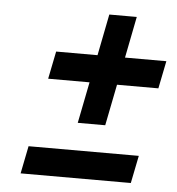

<svg xmlns="http://www.w3.org/2000/svg" viewBox="-44 -564 557 605"><g transform="rotate(5 235.0 -261.5)"><path d="M469.7 -392.1 452.1 -304.7H321.3L295.4 -174.3H208.5L234.4 -304.7H103.5L121.1 -392.1H252L277.8 -522.9H364.7L338.9 -392.1ZM60.5 -87.4H409.2L391.6 0H43Z"/></g></svg>

Font: Qaz
Style: Italic
Weight: 400
Italic angle: -11.25°
Designer: GGBotNet
Foundry: f0n7
Version: 0.70